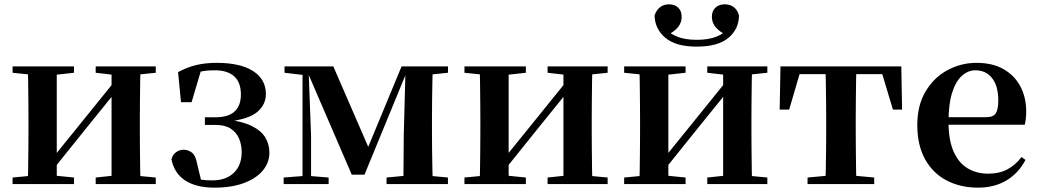

<svg xmlns="http://www.w3.org/2000/svg" viewBox="-20 -838 4728 874"><path d="M37.2 0V-29.9L146 -40.2H214.4L316.8 -29.9V0ZM415.6 0V-29.9L512.5 -40.2H580.3L689 -29.9V0ZM105.9 0Q107.6 -25.5 108.1 -67.4Q108.6 -109.4 109.1 -154.7Q109.6 -200 109.6 -234.8V-301.2Q109.6 -335.7 109.1 -381Q108.6 -426.4 108.1 -468.7Q107.6 -511 105.9 -535.7H238.4V0ZM209.7 -51.6 161.4 -77.8H186.4L345.6 -274.4L516 -485.4L563.7 -460.9H539.5L375.2 -257.7ZM487.8 0V-535.7H619.6Q618.6 -511 618.1 -468.7Q617.6 -426.4 617.1 -381Q616.6 -335.7 616.6 -301.2V-234.8Q616.6 -200 617.1 -154.7Q617.6 -109.4 618.1 -67.4Q618.6 -25.5 619.6 0ZM37.2 -506.8V-535.7H316.8V-506.8L214.7 -495.5H147ZM415.6 -506.8V-535.7H689V-506.8L580.5 -495.5H512.8Z M956.1 16.2Q873.7 16.2 823.8 -16Q773.8 -48.1 760.4 -112.4Q766.1 -134.9 782 -145.6Q797.9 -156.4 814.8 -156.4Q836.8 -156.4 853.8 -143.2Q870.7 -130.1 877.1 -93.6L898.7 -3.9L842 -34.8Q870.1 -24.4 892.1 -20.6Q914 -16.9 946.4 -16.9Q1009.2 -16.9 1044.6 -51.5Q1080.1 -86.1 1080.1 -145.1Q1080.1 -178.6 1068.3 -207Q1056.5 -235.3 1030.2 -252.4Q1004 -269.4 960.9 -269.4H912.7V-304.1H960.1Q1020.9 -304.1 1049.2 -331.7Q1077.4 -359.2 1076.6 -411.2Q1075.6 -464.1 1045.6 -491Q1015.6 -518 957.1 -518Q920.9 -518 893 -512Q865.1 -505.9 836.5 -491L896.3 -522L852.2 -372.8H804L790.5 -509.7Q832.4 -532.4 874.3 -542.2Q916.3 -551.9 965.9 -551.9Q1073.5 -551.9 1131.5 -514.9Q1189.6 -477.8 1190.3 -411.7Q1191 -361.1 1149.6 -327.2Q1108.2 -293.2 1007 -283.6L1008.3 -294.5Q1082.3 -286.1 1125.6 -264.7Q1168.9 -243.3 1187.6 -212.2Q1206.3 -181.1 1206.3 -142.8Q1206.3 -98 1176.6 -62Q1146.9 -26.1 1090.8 -4.9Q1034.7 16.2 956.1 16.2Z M1581.3 -42.8 1379.5 -510.6H1369.7V-535.7H1497.3L1667.1 -144.6H1645.9L1808 -535.7H1841.2V-512.1H1832.2L1639.2 -42.8ZM1816.3 0 1817.9 -217.9 1826.2 -535.7H1950.1Q1949.1 -511 1948.3 -468.7Q1947.4 -426.4 1946.9 -381Q1946.4 -335.7 1946.4 -301.2V-234.8Q1946.4 -200 1946.9 -154.7Q1947.4 -109.4 1948.3 -67.4Q1949.1 -25.5 1950.1 0ZM1271.2 0V-29.9L1366.9 -37.3H1385.5L1475.9 -29.9V0ZM1739.5 0V-29.9L1848.3 -40.2H1910.6L2019.1 -29.9V0ZM1275.2 -506.8V-535.7H1381.8V-495.5H1370.5ZM1357.1 0V-535.7H1384.1L1396 -219.6V0ZM1878.6 -495.5V-535.7H2019.3V-506.8L1910.9 -495.5Z M2094.2 0V-29.9L2203 -40.2H2271.4L2373.8 -29.9V0ZM2472.6 0V-29.9L2569.5 -40.2H2637.3L2746 -29.9V0ZM2162.9 0Q2164.6 -25.5 2165.1 -67.4Q2165.6 -109.4 2166.1 -154.7Q2166.6 -200 2166.6 -234.8V-301.2Q2166.6 -335.7 2166.1 -381Q2165.6 -426.4 2165.1 -468.7Q2164.6 -511 2162.9 -535.7H2295.4V0ZM2266.7 -51.6 2218.4 -77.8H2243.4L2402.6 -274.4L2573 -485.4L2620.7 -460.9H2596.5L2432.2 -257.7ZM2544.8 0V-535.7H2676.6Q2675.6 -511 2675.1 -468.7Q2674.6 -426.4 2674.1 -381Q2673.6 -335.7 2673.6 -301.2V-234.8Q2673.6 -200 2674.1 -154.7Q2674.6 -109.4 2675.1 -67.4Q2675.6 -25.5 2676.6 0ZM2094.2 -506.8V-535.7H2373.8V-506.8L2271.7 -495.5H2204ZM2472.6 -506.8V-535.7H2746V-506.8L2637.5 -495.5H2569.8Z M3151.6 -625.8Q3055.8 -625.8 3008.3 -666.3Q2960.9 -706.8 2959.6 -767.8Q2968.5 -793.6 2985.5 -805.9Q3002.5 -818.3 3025 -818.3Q3051.5 -818.3 3067.3 -803Q3083 -787.8 3083 -761.5Q3083 -733.7 3064.9 -712.7Q3046.9 -691.8 3017.8 -679.3L2997.9 -717.1Q3027.2 -685.1 3063.2 -670.9Q3099.3 -656.7 3151.6 -656.7Q3204.5 -656.7 3240.8 -670.9Q3277.1 -685.1 3305.6 -717.1L3286.4 -679.3Q3257.4 -691.8 3239 -712.7Q3220.5 -733.7 3220.5 -761.5Q3220.5 -787.8 3236.6 -803Q3252.7 -818.3 3279 -818.3Q3302.8 -818.3 3319.8 -805.9Q3336.7 -793.6 3343.9 -767.8Q3343.7 -706.1 3296.1 -665.9Q3248.4 -625.8 3151.6 -625.8ZM2821.2 0V-29.9L2930 -40.2H2998.4L3100.8 -29.9V0ZM3199.6 0V-29.9L3296.5 -40.2H3364.3L3473 -29.9V0ZM2889.9 0Q2891.6 -25.5 2892.1 -67.4Q2892.6 -109.4 2893.1 -154.7Q2893.6 -200 2893.6 -234.8V-301.2Q2893.6 -335.7 2893.1 -381Q2892.6 -426.4 2892.1 -468.7Q2891.6 -511 2889.9 -535.7H3022.4V0ZM2993.7 -51.6 2945.4 -77.8H2970.4L3129.6 -274.4L3300 -485.4L3347.7 -460.9H3323.5L3159.2 -257.7ZM3271.8 0V-535.7H3403.6Q3402.6 -511 3402.1 -468.7Q3401.6 -426.4 3401.1 -381Q3400.6 -335.7 3400.6 -301.2V-234.8Q3400.6 -200 3401.1 -154.7Q3401.6 -109.4 3402.1 -67.4Q3402.6 -25.5 3403.6 0ZM2821.2 -506.8V-535.7H3100.8V-506.8L2998.7 -495.5H2931ZM3199.6 -506.8V-535.7H3473V-506.8L3364.5 -495.5H3296.8Z M3529.2 -339.1 3532.8 -535.7H4082.8L4086.4 -339.1H4044.7L3986.1 -534.2L4052 -500.4H3563.6L3629.5 -534.2L3572.4 -339.1ZM3656.1 0V-29.9L3767.7 -40.2H3848.6L3959.5 -29.9V0ZM3737.2 0Q3738.2 -25.5 3739.1 -67.4Q3739.9 -109.4 3740.4 -154.7Q3740.9 -200 3740.9 -234.8V-301.2Q3740.9 -335.7 3740.4 -381Q3739.9 -426.4 3739.1 -468.7Q3738.2 -511 3737.2 -535.7H3878.4Q3877.4 -511 3876.9 -468.7Q3876.4 -426.4 3875.9 -381Q3875.4 -335.7 3875.4 -301.2V-234.8Q3875.4 -200 3875.9 -154.7Q3876.4 -109.4 3876.9 -67.4Q3877.4 -25.5 3878.4 0Z M4432.2 16.2Q4351.8 16.2 4289.2 -16.5Q4226.6 -49.1 4191.1 -113Q4155.6 -176.9 4155.6 -268.8Q4155.6 -358.8 4193.6 -422.2Q4231.5 -485.7 4293.2 -518.8Q4354.9 -551.9 4425.4 -551.9Q4499.1 -551.9 4549.5 -522.5Q4599.8 -493.1 4625.6 -443.2Q4651.4 -393.3 4651.4 -330.9Q4651.4 -296.1 4644.7 -270.2H4214.1V-304.6H4469.4Q4501.5 -304.6 4512.9 -322.2Q4524.3 -339.8 4524.3 -380.4Q4524.3 -446.3 4496.2 -482.2Q4468.1 -518 4420.1 -518Q4386.7 -518 4358.6 -492.9Q4330.6 -467.8 4314.1 -416Q4297.7 -364.1 4297.7 -282.7Q4297.7 -200.5 4320.9 -148.2Q4344 -95.8 4384.8 -71.7Q4425.5 -47.5 4477.4 -47.5Q4530.4 -47.5 4566.9 -67.7Q4603.3 -87.9 4630.2 -123.2L4648.1 -109.9Q4616.6 -49.8 4561.7 -16.8Q4506.7 16.2 4432.2 16.2Z"/></svg>

Font: Noto Serif KR ExtraLight
Style: Regular
Weight: 200
Designer: Ryoko NISHIZUKA 西塚涼子 (kana & ideographs); Frank Grießhammer (Latin, Greek & Cyrillic); Wenlong ZHANG 张文龙 (bopomofo); San
Foundry: Adobe
Version: Version 2.002-H1;hotconv 1.1.0;makeotfexe 2.6.0